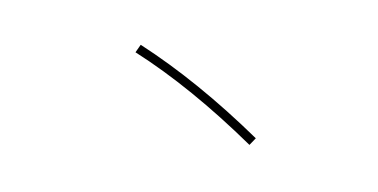

<svg xmlns="http://www.w3.org/2000/svg" viewBox="-45 -708 1090 554"><g transform="rotate(-10 500.0 -431.5)"><path d="M370.1 -582 388.7 -600.6Q532.2 -467.8 668.9 -277.3L647.5 -261.7Q509.8 -454.1 370.1 -582Z"/></g></svg>

Font: Gothic A1 Thin
Style: Regular
Weight: 250
Designer: HanYang I&C Co.,Ltd.
Foundry: HanYang I&C Co.,Ltd.
Version: Version 2.50